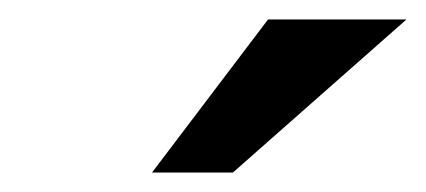

<svg xmlns="http://www.w3.org/2000/svg" viewBox="-20 -760 437 197"><path d="M219 -583H136L255 -740H397Z"/></svg>

Font: Instrument Sans SemiCondensed Medium
Style: Italic
Weight: 500
Width: 4
Italic angle: -13°
Designer: Rodrigo Fuenzalida
Foundry: fragTYPE
Version: Version 1.000;gftools[0.9.28]